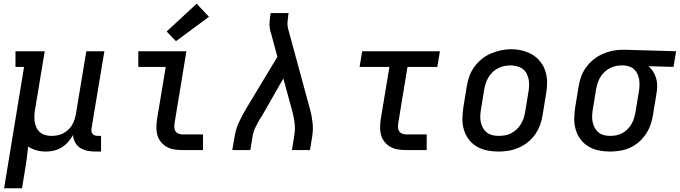

<svg xmlns="http://www.w3.org/2000/svg" viewBox="-20 -805 3647 1030"><path d="M2 205 109 -446H63V-530H220L168 -217Q165 -200 164.5 -183Q164 -166 166.5 -150Q169 -134 176 -119.5Q183 -105 195 -95Q207 -85 223 -80.5Q239 -76 256 -76Q272 -76 287.5 -79Q303 -82 317.5 -89Q332 -96 344.5 -107.5Q357 -119 365.5 -132.5Q374 -146 379 -161.5Q384 -177 387 -192L443 -530H540L471 -116Q470 -108 471 -100Q472 -92 476.5 -86.5Q481 -81 488.5 -78.5Q496 -76 504 -76H522V8H490Q469 8 447.5 3.5Q426 -1 409.5 -12Q393 -23 383 -41.5Q373 -60 372 -81Q361 -61 345.5 -43.5Q330 -26 310.5 -14Q291 -2 269 3Q247 8 226 8Q200 8 175.5 1.5Q151 -5 131 -19Q128 12 124 42Q120 72 115 102L98 205Z M957 0Q935 0 914 -3.5Q893 -7 875.5 -16.5Q858 -26 844.5 -42Q831 -58 825 -77.5Q819 -97 819 -118.5Q819 -140 822 -162L869 -446H722V-530H980L917 -148Q915 -136 915 -124.5Q915 -113 920 -103.5Q925 -94 935.5 -89Q946 -84 957 -84H1069V0ZM924 -584 874 -636 1035 -785 1101 -715Z M1226 0 1239 -74Q1245 -113 1262.5 -150.5Q1280 -188 1301 -223L1468 -500L1434 -627Q1433 -629 1432 -631.5Q1431 -634 1431 -636Q1425 -658 1426 -681Q1427 -704 1431 -728L1432 -735H1529L1527 -728Q1524 -708 1522.5 -688Q1521 -668 1526 -649L1642 -223Q1652 -188 1656.5 -150Q1661 -112 1655 -74L1643 0H1546L1558 -74Q1564 -106 1561 -138.5Q1558 -171 1550 -201L1500 -384L1384 -181Q1381 -177 1379 -173.5Q1377 -170 1374 -166Q1361 -144 1350 -121Q1339 -98 1335 -74L1323 0Z M2157 0Q2135 0 2114 -3.5Q2093 -7 2075.5 -16.5Q2058 -26 2044.5 -42Q2031 -58 2025 -77.5Q2019 -97 2019 -118.5Q2019 -140 2022 -162L2069 -446H1909L1923 -530H2340L2326 -446H2166L2117 -148Q2115 -136 2115 -124.5Q2115 -113 2120 -103.5Q2125 -94 2135.5 -89Q2146 -84 2157 -84H2269V0Z M2654 8Q2623 8 2593 2Q2563 -4 2537.5 -19Q2512 -34 2494.5 -57.5Q2477 -81 2468.5 -109.5Q2460 -138 2460.5 -169Q2461 -200 2466 -231L2484 -341Q2488 -368 2497.5 -395Q2507 -422 2524 -445.5Q2541 -469 2564 -488Q2587 -507 2613.5 -518Q2640 -529 2667 -535Q2694 -541 2722 -541Q2753 -541 2782.5 -533.5Q2812 -526 2837 -511Q2862 -496 2880 -472.5Q2898 -449 2906.5 -420.5Q2915 -392 2915 -361Q2915 -330 2909 -299L2891 -189Q2887 -162 2877.5 -135.5Q2868 -109 2851.5 -85Q2835 -61 2812 -42.5Q2789 -24 2762.5 -12.5Q2736 -1 2708.5 3.5Q2681 8 2654 8ZM2655 -76Q2672 -76 2689 -79Q2706 -82 2722 -90Q2738 -98 2751 -110.5Q2764 -123 2773.5 -138Q2783 -153 2788.5 -169.5Q2794 -186 2797 -203L2815 -313Q2818 -330 2818.5 -347.5Q2819 -365 2815.5 -381.5Q2812 -398 2804 -412.5Q2796 -427 2782.5 -436.5Q2769 -446 2752 -450Q2735 -454 2718 -454Q2701 -454 2684.5 -450.5Q2668 -447 2652 -439Q2636 -431 2623 -418.5Q2610 -406 2601 -391Q2592 -376 2586.5 -360Q2581 -344 2578 -327L2560 -217Q2557 -200 2556.5 -182.5Q2556 -165 2559.5 -149Q2563 -133 2571 -118.5Q2579 -104 2592 -94Q2605 -84 2621.5 -80Q2638 -76 2655 -76Q2655 -76 2655 -76Q2655 -76 2655 -76Z M3253 8Q3222 8 3192 2Q3162 -4 3137 -19Q3112 -34 3094.5 -57.5Q3077 -81 3068.5 -109.5Q3060 -138 3060.5 -169Q3061 -200 3066 -231L3084 -341Q3088 -368 3097.5 -394Q3107 -420 3123.5 -443Q3140 -466 3162.5 -484.5Q3185 -503 3210.5 -514.5Q3236 -526 3263 -532Q3290 -538 3317 -538Q3321 -538 3325 -538Q3329 -538 3333 -538L3607 -530L3593 -446L3459 -450Q3474 -437 3484.5 -420Q3495 -403 3500.5 -383Q3506 -363 3505.5 -341.5Q3505 -320 3501 -299L3483 -189Q3479 -162 3470 -136Q3461 -110 3445 -86Q3429 -62 3407 -43Q3385 -24 3359.5 -12.5Q3334 -1 3306.5 3.5Q3279 8 3253 8ZM3254 -76Q3271 -76 3287.5 -79.5Q3304 -83 3319 -91Q3334 -99 3346.5 -112Q3359 -125 3367.5 -139.5Q3376 -154 3381 -170Q3386 -186 3389 -203L3407 -313Q3410 -329 3410.5 -345.5Q3411 -362 3409 -377Q3407 -392 3400.5 -406.5Q3394 -421 3383.5 -431.5Q3373 -442 3358 -447.5Q3343 -453 3327 -454H3319Q3317 -454 3315 -454Q3313 -454 3311 -454Q3295 -454 3278.5 -449.5Q3262 -445 3247.5 -437Q3233 -429 3220.5 -416.5Q3208 -404 3199.5 -389.5Q3191 -375 3186 -359Q3181 -343 3178 -327L3160 -217Q3157 -200 3156.5 -182.5Q3156 -165 3159.5 -149Q3163 -133 3171 -118.5Q3179 -104 3191.5 -94Q3204 -84 3220.5 -80Q3237 -76 3254 -76Z"/></svg>

Font: Iosevka Curly Slab MdExObl
Style: Regular
Weight: 500
Width: 7
Italic angle: -9°
Monospace: yes
Designer: Belleve Invis
Foundry: Belleve Invis
Version: Version 11.1.0; ttfautohint (v1.8.3)